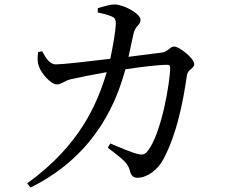

<svg xmlns="http://www.w3.org/2000/svg" viewBox="-20 -795 1040 862"><path d="M464 -132C522 -86 552 -68 562 -32C568 -7 577 3 598 3C640 3 689 -32 715 -83C773 -193 801 -330 819 -456C824 -487 852 -485 852 -508C852 -532 786 -586 762 -586C743 -586 734 -562 707 -559L557 -540L579 -642C587 -681 611 -681 611 -706C611 -733 538 -774 495 -775C473 -775 441 -765 419 -758V-739C438 -735 464 -729 482 -721C497 -714 500 -706 500 -687C499 -658 487 -585 475 -531C367 -518 261 -506 231 -506C201 -506 185 -537 169 -565L151 -561C148 -538 147 -514 156 -494C165 -467 208 -416 235 -416C256 -416 266 -431 297 -439C326 -446 402 -461 459 -471C416 -326 337 -141 102 28L117 47C423 -104 509 -361 543 -484C605 -493 685 -504 732 -504C740 -504 744 -500 744 -492C744 -428 705 -195 643 -117C629 -100 619 -98 593 -105C572 -110 522 -131 475 -151Z"/></svg>

Font: Noto Serif KR Medium
Style: Regular
Weight: 500
Designer: Ryoko NISHIZUKA 西塚涼子 (kana & ideographs); Frank Grießhammer (Latin, Greek & Cyrillic); Wenlong ZHANG 张文龙 (bopomofo); San
Foundry: Adobe
Version: Version 2.001;hotconv 1.1.0;makeotfexe 2.6.0